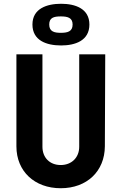

<svg xmlns="http://www.w3.org/2000/svg" viewBox="-20 -988 645 1018"><path d="M302 10C441 10 535 -80 536 -212L538 -700H400V-210C400 -152 359 -113 302 -113C244 -113 205 -152 205 -210V-700H67V-212C67 -80 163 10 302 10ZM304 -747C378 -747 454 -772 454 -858C454 -943 378 -968 304 -968C229 -968 152 -943 152 -858C152 -774 225 -747 304 -747ZM302 -814C269 -814 241 -820 241 -858C241 -894 265 -901 302 -901C337 -901 365 -895 365 -858C365 -820 337 -814 302 -814Z"/></svg>

Font: Finlandica SemiBold
Style: Regular
Weight: 600
Designer: Niklas Ekholm, Juho Hiilivirta, Jaakko Suomalainen
Foundry: Helsinki Type Studio
Version: Version 2.000;Glyphs 3.2 (3202)